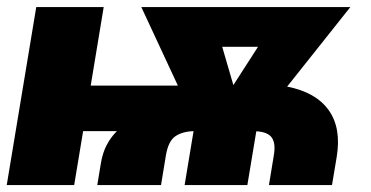

<svg xmlns="http://www.w3.org/2000/svg" viewBox="-20 -536 1073 556"><path d="M261.7 0 272 -62.5Q276.9 -92.8 288.8 -115.7Q300.8 -138.7 318.4 -156.2H220.7L194.8 0H-0.5L85 -515.6H280.3L242.7 -288.1H495.1L389.2 -515.6H994.6L811.5 -285.2Q894.5 -269 931.6 -217.3Q968.8 -165.5 955.1 -82L941.4 0H758.8L772.9 -85.9Q778.8 -119.6 767.6 -136.7Q756.3 -153.8 722.2 -155.8L696.3 0H514.6L540.5 -156.2Q508.3 -155.3 487.8 -141.4Q467.3 -127.4 460.4 -85.9L446.3 0ZM655.8 -289.6 727.1 -400.4H623.5Z"/></svg>

Font: Inter Display Black
Style: Italic
Weight: 900
Italic angle: -9.39999°
Designer: Rasmus Andersson
Foundry: rsms
Version: Version 4.000;git-a52131595